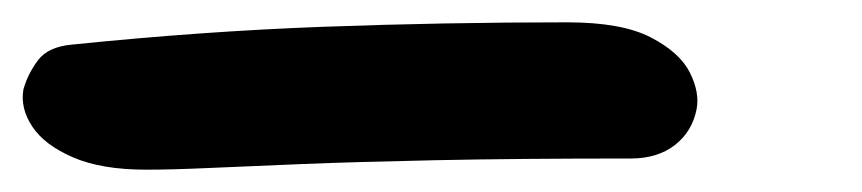

<svg xmlns="http://www.w3.org/2000/svg" viewBox="-52 47 772 172"><path d="M79 199Q39 199 13.5 188Q-12 177 -23 160.5Q-34 144 -31 127Q-27 113 -18 101Q-9 89 12 87Q129 75 237.5 71Q346 67 456 67Q505 67 531 80.5Q557 94 566 112Q575 130 572 145Q568 165 552.5 177Q537 189 513 189Q411 189 339 190.5Q267 192 217.5 194Q168 196 135 197.5Q102 199 79 199Z"/></svg>

Font: Shantell Sans SemiBold
Style: Italic
Weight: 600
Italic angle: -11°
Designer: Stephen Nixon, Anya Danilova, Shantell Martin
Foundry: Arrow Type
Version: Version 1.011;[c5ecc13dd]